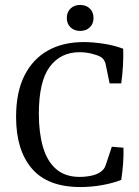

<svg xmlns="http://www.w3.org/2000/svg" viewBox="-20 -748 563 776"><path d="M305 8Q173 8 109 -66.5Q45 -141 45 -275Q45 -376 79 -443Q113 -510 174 -544Q235 -578 319 -578Q354 -578 397.5 -571.5Q441 -565 478 -551Q479 -519 477 -483Q475 -447 470 -411H423L406 -493Q403 -501 399 -507Q395 -513 387 -518Q375 -525 351 -531Q327 -537 301 -537Q225 -537 181 -478Q137 -419 137 -288Q137 -212 153.5 -154.5Q170 -97 206.5 -65Q243 -33 302 -33Q326 -33 349.5 -38Q373 -43 389 -55Q395 -60 399.5 -65.5Q404 -71 407 -80L432 -155L479 -151Q480 -121 477.5 -87Q475 -53 470 -21Q438 -8 393.5 0Q349 8 305 8ZM358 -675Q358 -652 343 -637.5Q328 -623 304 -623Q280 -623 265 -637.5Q250 -652 250 -675Q250 -699 265 -713.5Q280 -728 304 -728Q328 -728 343 -713.5Q358 -699 358 -675Z"/></svg>

Font: Yrsa
Style: Regular
Weight: 400
Designer: Anna Giedrys (Yrsa+Rasa design), David Brezina (Yrsa art-direction, Rasa art-direction, design)
Foundry: Rosetta Type Foundry
Version: Version 2.004